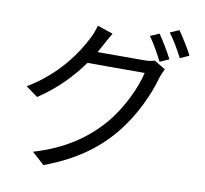

<svg xmlns="http://www.w3.org/2000/svg" viewBox="-94 -943 1189 1115"><g transform="rotate(10 500.0 -385.5)"><path d="M765 -800 712 -777C739 -740 773 -679 793 -639L847 -663C826 -704 790 -764 765 -800ZM875 -840 822 -817C850 -780 883 -723 905 -680L958 -704C940 -741 901 -803 875 -840ZM496 -752 404 -783C398 -757 383 -721 373 -703C329 -614 231 -468 58 -365L128 -314C238 -386 321 -475 382 -560H719C699 -469 637 -339 560 -248C469 -141 344 -51 160 3L233 69C420 -1 540 -92 631 -203C720 -312 781 -447 808 -548C813 -564 823 -587 831 -601L765 -641C749 -635 727 -632 700 -632H429L452 -674C462 -692 480 -726 496 -752Z"/></g></svg>

Font: Noto Sans Mono CJK SC
Style: Regular
Weight: 400
Designer: Ryoko NISHIZUKA 西塚涼子 (kana, bopomofo & ideographs); Paul D. Hunt (Latin, Greek & Cyrillic); Sandoll Communications 산돌커뮤니
Foundry: Adobe
Version: Version 2.004;hotconv 1.0.118;makeotfexe 2.5.65603